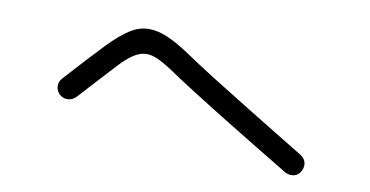

<svg xmlns="http://www.w3.org/2000/svg" viewBox="-46 -641 1092 567"><g transform="rotate(10 500.0 -358.0)"><path d="M831 -187Q801 -205 751.5 -235Q702 -265 645 -300Q588 -335 533.5 -369.5Q479 -404 439 -431Q417 -445 400 -452.5Q383 -460 368 -460Q349 -460 329.5 -447.5Q310 -435 286 -409L185 -299Q174 -288 159 -288Q147 -288 136 -297Q125 -308 125 -322Q125 -335 134 -345Q170 -385 195.5 -412.5Q221 -440 243 -463Q278 -499 305.5 -516.5Q333 -534 362 -534Q388 -534 417.5 -521.5Q447 -509 486 -483Q524 -457 576.5 -424Q629 -391 684.5 -357Q740 -323 788 -293.5Q836 -264 866 -246Q883 -235 883 -217Q883 -209 878 -199Q869 -182 849 -182Q841 -182 831 -187Z"/></g></svg>

Font: Kiwi Maru Light
Style: Regular
Weight: 300
Designer: Hiroki-Chan
Version: Version 1.100